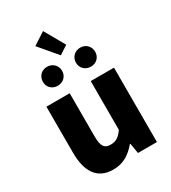

<svg xmlns="http://www.w3.org/2000/svg" viewBox="-241 -1136 1135 1272"><g transform="rotate(-30 327.0 -500.0)"><path d="M243 14C321 14 374 -22 421 -78H425L438 0H583V-569H405V-196C375 -154 350 -138 310 -138C265 -138 244 -160 244 -239V-569H66V-217C66 -75 119 14 243 14ZM319 -816 385 -859 297 -1014 203 -953ZM201 -651C244 -651 275 -682 275 -723C275 -764 244 -796 201 -796C158 -796 128 -764 128 -723C128 -682 158 -651 201 -651ZM455 -651C498 -651 528 -682 528 -723C528 -764 498 -796 455 -796C412 -796 381 -764 381 -723C381 -682 412 -651 455 -651Z"/></g></svg>

Font: Noto Sans CJK JP Black
Style: Regular
Weight: 900
Designer: Ryoko NISHIZUKA (kana & ideographs); Paul D. Hunt (Latin, Greek & Cyrillic); Wenlong ZHANG (bopomofo); Sandoll Communica
Foundry: Adobe Systems Incorporated
Version: Version 1.004;PS 1.004;hotconv 1.0.82;makeotf.lib2.5.63406